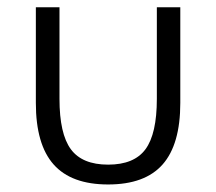

<svg xmlns="http://www.w3.org/2000/svg" viewBox="-20 -485 585 520"><path d="M77.1 -206.1V-465.3H141.1V-217.3Q141.1 -122.6 171.9 -80.8Q202.6 -39.1 272.9 -39.1Q343.3 -39.1 374 -80.8Q404.8 -122.6 404.8 -217.3V-465.3H468.3V-206.1Q468.3 -93.8 420.4 -39.6Q372.6 14.6 272.9 14.6Q173.3 14.6 125.2 -39.6Q77.1 -93.8 77.1 -206.1Z"/></svg>

Font: Spartan MB
Style: Regular
Weight: 400
Designer: Matt Bailey, Mirko Velimirovic
Foundry: Matt Bailey
Version: Version 1.005